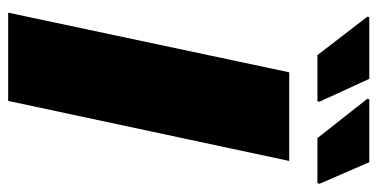

<svg xmlns="http://www.w3.org/2000/svg" viewBox="-247 -677 924 470"><g transform="rotate(90 215.0 -442.0)"><path d="M11 0 157 -688H374L227 0ZM228 -757H115L21 -879L22 -884H173L229 -762ZM428 -757H318L222 -879L223 -884H377L430 -762Z"/></g></svg>

Font: Saira SemiExpanded ExtraBold
Style: Italic
Weight: 800
Width: 6
Italic angle: -12°
Designer: Hector Gatti with collaboration of the Omnibus-Type team
Foundry: Omnibus-Type
Version: Version 1.101